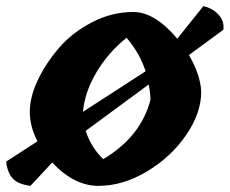

<svg xmlns="http://www.w3.org/2000/svg" viewBox="-24 -605 748 625"><path d="M146 -76 75 0Q35 -5 17.5 -24Q0 -43 -4 -79L98 -145Q73 -193 73 -241Q73 -289 99 -344Q125 -399 168 -449Q211 -499 275.5 -532.5Q340 -566 410 -566Q480 -566 553 -479L638 -585Q669 -578 688 -556.5Q707 -535 703 -508L591 -426Q629 -360 631 -306Q631 -237 582 -165.5Q533 -94 454.5 -47Q376 0 296.5 0Q217 0 146 -76ZM246 -241 450 -373Q431 -432 388 -482Q329 -435 290.5 -370.5Q252 -306 246 -241ZM460 -330 255 -179Q272 -126 312 -87Q435 -160 466 -281Q465 -306 460 -330Z"/></svg>

Font: Tillana
Style: Bold
Weight: 700
Designer: Lipi Raval (Devanagari, Latin), Jonny Pinhorn (Latin)
Foundry: Indian Type Foundry
Version: Version 2.002;PS 1.0;hotconv 1.0.79;makeotf.lib2.5.61930; tt